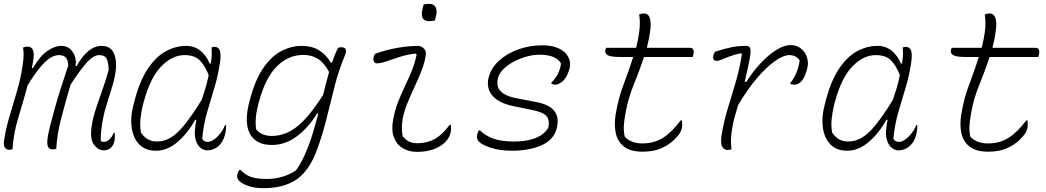

<svg xmlns="http://www.w3.org/2000/svg" viewBox="-30 -775 5450 1000"><path d="M90 -527Q99 -532 114 -532Q155 -532 143 -459Q140 -441 136 -421H142Q179 -484 217 -510Q255 -536 289 -536Q320 -536 338 -517.5Q356 -499 362 -474.5Q368 -450 363 -431H369Q428 -536 499 -536Q546 -536 563 -497.5Q580 -459 572 -401Q565 -356 550.5 -311Q536 -266 522 -219.5Q508 -173 501 -123Q497 -98 495.5 -77.5Q494 -57 495 -40Q502 -36 512 -36Q527 -36 541 -50Q555 -64 562 -83H568V-59Q568 -43 563 -29.5Q558 -16 550 -8Q534 8 511 8Q482 8 460 -20.5Q438 -49 447 -115Q453 -157 466.5 -199.5Q480 -242 498.5 -293Q517 -344 536 -410Q535 -450 525.5 -469Q516 -488 487 -488Q456 -488 419.5 -446.5Q383 -405 337 -333Q312 -247 289.5 -161.5Q267 -76 263 0Q253 3 243 3Q231 3 223 -6Q215 -15 216.5 -41.5Q218 -68 231 -120Q244 -170 257 -216.5Q270 -263 286.5 -315Q303 -367 325 -432Q326 -488 278 -488Q256 -488 233 -474.5Q210 -461 181 -426.5Q152 -392 114 -331Q91 -246 65.5 -162.5Q40 -79 35 2Q28 5 20 5Q-15 5 -9 -41Q-1 -99 18 -163.5Q37 -228 57.5 -297Q78 -366 88 -435Q93 -471 93 -490Q93 -509 90 -527Z M939 -536Q984 -536 1015 -510Q1046 -484 1062 -444H1068Q1073 -474 1073 -494Q1073 -514 1072 -528Q1078 -531 1087 -531Q1108 -531 1115 -512Q1122 -493 1116 -451Q1106 -381 1086.5 -317.5Q1067 -254 1048.5 -190Q1030 -126 1023 -52Q1032 -36 1052 -36Q1074 -36 1101 -62Q1128 -88 1142 -123H1148Q1148 -111 1146.5 -98.5Q1145 -86 1140 -67Q1131 -37 1112 -18Q1086 8 1048 8Q1031 8 1014.5 -5Q998 -18 989.5 -45Q981 -72 987 -115Q989 -132 993 -151H987Q947 -80 894 -35Q841 10 783 10Q727 10 695.5 -22.5Q664 -55 656 -108.5Q648 -162 664 -224L668 -240Q696 -352 739.5 -416.5Q783 -481 834.5 -508.5Q886 -536 939 -536ZM704 -85Q718 -63 738.5 -50.5Q759 -38 789 -38Q825 -38 859 -58Q893 -78 931.5 -125.5Q970 -173 1021 -256Q1031 -286 1040.5 -317.5Q1050 -349 1057 -384Q1036 -436 1009 -462Q982 -488 931 -488Q867 -488 810 -429.5Q753 -371 719 -246L715 -231Q705 -191 701.5 -155.5Q698 -120 704 -85Z M1540 -536Q1595 -536 1632 -513Q1669 -490 1693 -449H1699Q1706 -469 1714 -489Q1722 -509 1731 -526Q1740 -529 1748 -529Q1784 -529 1766 -485Q1735 -412 1713.5 -328Q1692 -244 1671 -158.5Q1650 -73 1620 8Q1579 117 1512.5 161Q1446 205 1343 205Q1295 205 1261.5 193Q1228 181 1214 165Q1202 152 1206 133Q1209 120 1217 110H1223Q1247 136 1277.5 146.5Q1308 157 1360 157Q1445 157 1512 112Q1531 85 1544 59.5Q1557 34 1572 -3Q1588 -43 1601.5 -88.5Q1615 -134 1628 -183L1622 -185Q1576 -109 1515.5 -64.5Q1455 -20 1387 -20Q1328 -20 1296 -48Q1264 -76 1257.5 -123.5Q1251 -171 1265 -230L1269 -246Q1297 -356 1340 -419Q1383 -482 1435 -509Q1487 -536 1540 -536ZM1304 -101Q1332 -67 1387 -67Q1427 -67 1468 -85Q1509 -103 1554 -149.5Q1599 -196 1653 -281Q1660 -311 1668 -341Q1676 -371 1684 -400Q1659 -447 1626.5 -468Q1594 -489 1550 -489Q1472 -489 1412.5 -430Q1353 -371 1319 -246L1315 -231Q1305 -192 1302.5 -161.5Q1300 -131 1304 -101Z M1924 -495Q1987 -517 2044 -526.5Q2101 -536 2147 -536Q2164 -536 2177 -523Q2190 -510 2188 -492Q2183 -452 2166.5 -409.5Q2150 -367 2130 -324.5Q2110 -282 2093 -240.5Q2076 -199 2068 -160Q2063 -132 2063 -110.5Q2063 -89 2067 -66Q2081 -48 2099 -38.5Q2117 -29 2145 -29Q2195 -29 2235 -51.5Q2275 -74 2312 -125H2318Q2321 -103 2318 -88Q2312 -58 2288 -34Q2265 -11 2228 2.5Q2191 16 2141 16Q2100 16 2068 -3Q2036 -22 2021.5 -60Q2007 -98 2018 -154Q2028 -206 2045 -248.5Q2062 -291 2080.5 -329.5Q2099 -368 2115 -407Q2131 -446 2140 -491L2134 -496Q2090 -491 2051.5 -478.5Q2013 -466 1983 -455.5Q1953 -445 1933 -445Q1922 -445 1917.5 -454.5Q1913 -464 1916 -477Q1918 -487 1924 -495ZM2176 -751Q2188 -755 2206 -755Q2230 -755 2239 -737Q2248 -719 2241 -692L2235 -668Q2223 -665 2204 -665Q2155 -665 2171 -731Z M2793 -539Q2837 -539 2866 -528.5Q2895 -518 2913 -501Q2930 -484 2936.5 -461Q2943 -438 2935 -413L2933 -407Q2920 -367 2899 -350.5Q2878 -334 2864 -334Q2852 -334 2842 -339V-345Q2860 -362 2874 -387.5Q2888 -413 2892 -444Q2866 -490 2781 -490Q2748 -490 2713 -480.5Q2678 -471 2646 -454Q2614 -437 2591.5 -414.5Q2569 -392 2563 -366Q2558 -344 2563 -324Q2568 -304 2592.5 -287.5Q2617 -271 2671 -261L2756 -245Q2829 -232 2856.5 -198Q2884 -164 2870 -108Q2855 -47 2791 -18.5Q2727 10 2637 10Q2570 10 2522.5 -6.5Q2475 -23 2462 -40Q2455 -49 2454.5 -59.5Q2454 -70 2457 -81Q2460 -90 2464 -96H2470Q2496 -69 2538.5 -53.5Q2581 -38 2648 -38Q2782 -38 2826 -110Q2834 -152 2815 -172Q2796 -192 2734 -204L2649 -221Q2589 -233 2557 -256.5Q2525 -280 2516 -309Q2507 -338 2514 -368Q2527 -420 2568 -458Q2609 -496 2668.5 -517.5Q2728 -539 2793 -539Z M3128 -526H3283Q3288 -545 3292 -565Q3296 -585 3299 -606Q3306 -657 3299 -700Q3312 -705 3326 -705Q3335 -705 3343.5 -698.5Q3352 -692 3356.5 -673Q3361 -654 3357 -618Q3354 -595 3349.5 -572Q3345 -549 3339 -526H3563Q3577 -526 3581 -516Q3585 -506 3581 -490L3578 -478H3324Q3300 -405 3271 -334.5Q3242 -264 3229 -192Q3220 -144 3219 -117Q3218 -90 3224 -63Q3238 -47 3261.5 -37.5Q3285 -28 3316 -28Q3377 -28 3423.5 -57.5Q3470 -87 3515 -148H3521Q3523 -137 3523 -125.5Q3523 -114 3521 -107Q3517 -91 3509.5 -79.5Q3502 -68 3481 -47Q3456 -22 3416 -3.5Q3376 15 3317 15Q3254 15 3220.5 -11Q3187 -37 3177.5 -80.5Q3168 -124 3176 -176Q3190 -262 3217.5 -334Q3245 -406 3268 -478H3206Q3151 -478 3135 -487.5Q3119 -497 3123 -515Q3124 -521 3128 -526Z M3695 -506Q3745 -522 3780.5 -529Q3816 -536 3856 -536Q3873 -536 3877.5 -523Q3882 -510 3875 -470.5Q3868 -431 3849 -350L3856 -347Q3890 -401 3930.5 -444.5Q3971 -488 4012 -514Q4053 -540 4086 -540Q4108 -540 4123 -533.5Q4138 -527 4149 -516Q4168 -497 4174.5 -470.5Q4181 -444 4175 -421L4171 -407Q4151 -334 4106 -334Q4098 -334 4087 -337V-343Q4108 -372 4119 -399Q4130 -426 4135 -460Q4117 -488 4081 -488Q4051 -488 4007 -457.5Q3963 -427 3913 -368.5Q3863 -310 3814 -227Q3805 -197 3796.5 -166Q3788 -135 3783 -104Q3777 -66 3777 -43.5Q3777 -21 3780 2Q3772 6 3761 6Q3742 6 3732 -10Q3722 -26 3728 -69Q3739 -139 3759.5 -206.5Q3780 -274 3801 -344.5Q3822 -415 3834 -493L3829 -498Q3790 -489 3766.5 -480Q3743 -471 3728.5 -464.5Q3714 -458 3702 -458Q3679 -458 3686 -488Q3689 -499 3695 -506Z M4539 -536Q4584 -536 4615 -510Q4646 -484 4662 -444H4668Q4673 -474 4673 -494Q4673 -514 4672 -528Q4678 -531 4687 -531Q4708 -531 4715 -512Q4722 -493 4716 -451Q4706 -381 4686.5 -317.5Q4667 -254 4648.5 -190Q4630 -126 4623 -52Q4632 -36 4652 -36Q4674 -36 4701 -62Q4728 -88 4742 -123H4748Q4748 -111 4746.5 -98.5Q4745 -86 4740 -67Q4731 -37 4712 -18Q4686 8 4648 8Q4631 8 4614.5 -5Q4598 -18 4589.5 -45Q4581 -72 4587 -115Q4589 -132 4593 -151H4587Q4547 -80 4494 -35Q4441 10 4383 10Q4327 10 4295.5 -22.5Q4264 -55 4256 -108.5Q4248 -162 4264 -224L4268 -240Q4296 -352 4339.5 -416.5Q4383 -481 4434.5 -508.5Q4486 -536 4539 -536ZM4304 -85Q4318 -63 4338.5 -50.5Q4359 -38 4389 -38Q4425 -38 4459 -58Q4493 -78 4531.5 -125.5Q4570 -173 4621 -256Q4631 -286 4640.5 -317.5Q4650 -349 4657 -384Q4636 -436 4609 -462Q4582 -488 4531 -488Q4467 -488 4410 -429.5Q4353 -371 4319 -246L4315 -231Q4305 -191 4301.5 -155.5Q4298 -120 4304 -85Z M4928 -526H5083Q5088 -545 5092 -565Q5096 -585 5099 -606Q5106 -657 5099 -700Q5112 -705 5126 -705Q5135 -705 5143.5 -698.5Q5152 -692 5156.5 -673Q5161 -654 5157 -618Q5154 -595 5149.5 -572Q5145 -549 5139 -526H5363Q5377 -526 5381 -516Q5385 -506 5381 -490L5378 -478H5124Q5100 -405 5071 -334.5Q5042 -264 5029 -192Q5020 -144 5019 -117Q5018 -90 5024 -63Q5038 -47 5061.5 -37.5Q5085 -28 5116 -28Q5177 -28 5223.5 -57.5Q5270 -87 5315 -148H5321Q5323 -137 5323 -125.5Q5323 -114 5321 -107Q5317 -91 5309.5 -79.5Q5302 -68 5281 -47Q5256 -22 5216 -3.5Q5176 15 5117 15Q5054 15 5020.5 -11Q4987 -37 4977.5 -80.5Q4968 -124 4976 -176Q4990 -262 5017.5 -334Q5045 -406 5068 -478H5006Q4951 -478 4935 -487.5Q4919 -497 4923 -515Q4924 -521 4928 -526Z"/></svg>

Font: Recursive Mn Csl St Lt
Style: Italic
Weight: 300
Italic angle: -15°
Monospace: yes
Version: Version 1.079;hotconv 1.0.112;makeotfexe 2.5.65598; ttfautoh